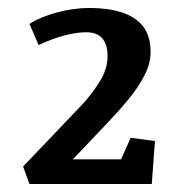

<svg xmlns="http://www.w3.org/2000/svg" viewBox="-20 -739 453 482"><path d="M54 -277 38 -321 183 -473Q208 -499 229 -532Q250 -565 250 -598Q250 -627 237 -642.5Q224 -658 196 -658Q173 -658 143.5 -650.5Q114 -643 77 -626L54 -679Q80 -696 122 -707.5Q164 -719 205 -719Q251 -719 285.5 -708Q320 -697 339 -673Q358 -649 358 -608Q358 -579 342 -548.5Q326 -518 302 -489Q278 -460 254 -435L163 -339H284L308 -393L369 -385L361 -277Z"/></svg>

Font: Manuale
Style: Regular
Weight: 400
Designer: Eduardo Tunni / Pablo Cosgaya
Foundry: Eduardo Tunni / Pablo Cosgaya
Version: Version 1.002